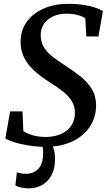

<svg xmlns="http://www.w3.org/2000/svg" viewBox="-20 -772 577 1024"><path d="M222.5 11Q174 11 129.5 3.5Q85 -4 52.8 -14.5Q20.5 -25 8.5 -34L34 -178H100L104.5 -73Q124 -59 156.2 -50.2Q188.5 -41.5 223 -41.5Q255 -41.5 283 -49.5Q311 -57.5 332.2 -73Q353.5 -88.5 366 -112Q378.5 -135.5 379.5 -166.5Q380.5 -202.5 364.2 -230.2Q348 -258 319 -281.5Q290 -305 252 -328.5Q222.5 -347 193.8 -368.8Q165 -390.5 141.5 -416.8Q118 -443 104 -475.2Q90 -507.5 90 -547.5Q89.5 -611 123.5 -656.8Q157.5 -702.5 214.8 -727Q272 -751.5 341.5 -751.5Q391 -751.5 427.8 -745.5Q464.5 -739.5 489.8 -730.8Q515 -722 529 -713L505 -577.5H440.5L435 -674Q419.5 -685.5 393.2 -692.2Q367 -699 332.5 -699Q297 -699 266.2 -686Q235.5 -673 216.5 -647.8Q197.5 -622.5 197 -585.5Q197 -546.5 215.2 -518Q233.5 -489.5 265.2 -465.8Q297 -442 336 -417Q374.5 -392 410.2 -363.5Q446 -335 469 -298.2Q492 -261.5 492.5 -211Q492.5 -147 459.5 -96.8Q426.5 -46.5 365.8 -17.8Q305 11 222.5 11ZM226.5 -14.5 252 -12.5Q260.5 1 267 24.5Q273.5 48 273.5 77Q273.5 124 256.2 159Q239 194 207.2 213.2Q175.5 232.5 132 232.5Q112.5 232.5 92.5 228Q72.5 223.5 62 216.5L70 146.5Q76 149.5 89.5 152.2Q103 155 117 155Q161 155 185.2 127.5Q209.5 100 210 49.5Q211 27.5 207.5 13Q204 -1.5 200.5 -12.5Z"/></svg>

Font: Merriweather 20pt Medium
Style: Italic
Weight: 500
Italic angle: -7.8°
Version: Version 2.101